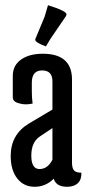

<svg xmlns="http://www.w3.org/2000/svg" viewBox="-20 -706 336 736"><path d="M181 -94V-215L133 -183Q100 -161 100 -109.5Q100 -58 131.5 -58Q163 -58 181 -94ZM144 -500Q256 -500 256 -401V-83Q256 -62 263.5 -53Q271 -44 292 -44Q293 -18 278.5 -4Q264 10 237 10Q195 10 186 -21Q155 10 113 10Q71 10 46 -22Q21 -54 21 -108Q21 -190 90 -232L181 -286V-394Q181 -436 141.5 -436Q102 -436 102 -389V-356Q102 -331 105 -309Q92 -306 78.5 -306Q65 -306 53 -310Q29 -316 29 -333V-415Q29 -455 60.5 -477.5Q92 -500 144 -500ZM164 -686Q235 -664 235 -651Q235 -648 232 -643L174 -558L156 -528Q115 -543 115 -554Q115 -557 117 -560L151 -642Z"/></svg>

Font: Medula One
Style: Regular
Weight: 400
Designer: Luciano Vergara
Foundry: Luciano Vergara
Version: Version 1.002